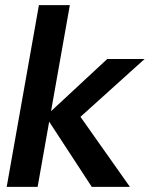

<svg xmlns="http://www.w3.org/2000/svg" viewBox="-20 -725 581 745"><path d="M336 0 157 -274 396 -496H541L246 -230L261 -316L484 0ZM6 0 131 -705H251L126 0Z"/></svg>

Font: DM Sans 36pt SemiBold
Style: Italic
Weight: 600
Italic angle: -10°
Designer: Colophon Foundry, Jonny Pinhorn
Foundry: Colophon Foundry
Version: Version 4.004;gftools[0.9.30]